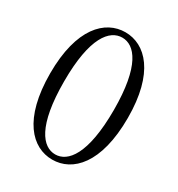

<svg xmlns="http://www.w3.org/2000/svg" viewBox="-180 -859 916 990"><g transform="rotate(30 278.5 -364.0)"><path d="M278 15C398 15 509 -94 509 -366C509 -634 398 -743 278 -743C158 -743 47 -634 47 -366C47 -94 158 15 278 15ZM278 -16C203 -16 130 -100 130 -366C130 -628 203 -711 278 -711C352 -711 426 -628 426 -366C426 -100 352 -16 278 -16Z"/></g></svg>

Font: Harano Aji Mincho
Style: Regular
Weight: 400
Foundry: Masamichi Hosoda
Version: HaranoAjiMincho-Regular version 20230610;ttx 4.39.4